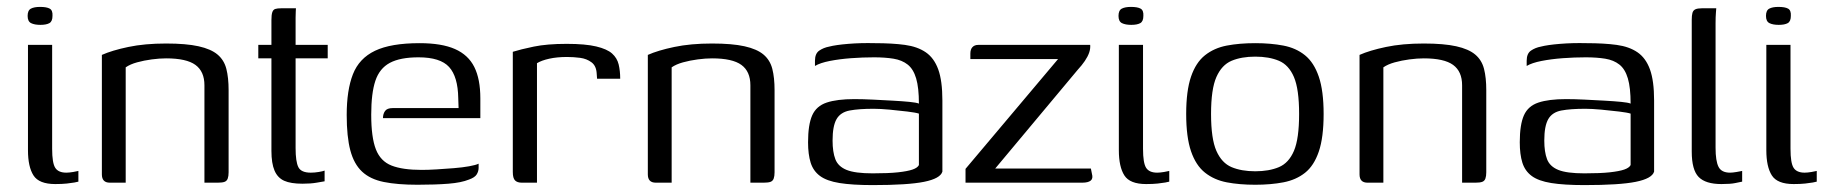

<svg xmlns="http://www.w3.org/2000/svg" viewBox="-20 -529 5289 556"><path d="M140 4Q93 4 77 -21Q61 -46 61 -94V-399H131V-98Q131 -57 140 -43Q149 -29 172 -29Q180 -29 192 -31Q204 -33 207 -34V-3Q204 -2 195.5 -0.5Q187 1 173.5 2.5Q160 4 140 4ZM97 -457Q80 -457 70 -462Q60 -467 60 -483Q60 -499 69.5 -504Q79 -509 96 -509Q115 -509 124 -504Q133 -499 132 -483Q132 -467 123 -462Q114 -457 97 -457Z M298 0Q275 0 275 -24V-370Q304 -383 351.5 -393Q399 -403 461 -403Q519 -403 555 -395Q591 -387 610 -371Q629 -355 635.5 -329.5Q642 -304 642 -268V-30Q642 -19 639.5 -12Q637 -5 630.5 -2.5Q624 0 611 0H572V-282Q572 -322 546 -341Q520 -360 461 -360Q442 -360 419.5 -357Q397 -354 377 -348.5Q357 -343 344 -334V0Z M856 3Q822 3 803 -5.5Q784 -14 775 -35Q766 -56 766 -92V-360H728V-399H766V-471Q766 -486 768.5 -493.5Q771 -501 777 -503Q783 -505 794 -505H837Q837 -503 836.5 -496.5Q836 -490 836 -478V-399H929V-360H836V-100Q836 -61 844 -45Q852 -29 880 -29Q891 -29 903 -31Q915 -33 920 -35V-4Q914 -3 897 0Q880 3 856 3Z M1189 6Q1131 6 1091.5 -2Q1052 -10 1028.5 -32Q1005 -54 994.5 -93.5Q984 -133 984 -196Q984 -268 1002 -314Q1020 -360 1066 -382Q1112 -404 1195 -404Q1259 -404 1297.5 -387Q1336 -370 1353.5 -335Q1371 -300 1371 -244V-187H1089Q1089 -199 1095 -207.5Q1101 -216 1117 -216H1308L1307 -245Q1306 -307 1280.5 -335Q1255 -363 1192 -363Q1139 -363 1109 -347Q1079 -331 1067 -295Q1055 -259 1055 -197Q1055 -131 1068.5 -96.5Q1082 -62 1114 -49.5Q1146 -37 1201 -37Q1220 -37 1244.5 -38.5Q1269 -40 1294 -42Q1319 -44 1338.5 -47.5Q1358 -51 1366 -55V-43Q1366 -33 1360.5 -24Q1355 -15 1338 -9Q1316 0 1278.5 3Q1241 6 1189 6Z M1535 0H1491Q1478 0 1471.5 -6.5Q1465 -13 1465 -31V-379Q1487 -386 1525.5 -394Q1564 -402 1621 -402Q1675 -402 1706.5 -394.5Q1738 -387 1752.5 -374Q1767 -361 1771.5 -342.5Q1776 -324 1776 -301H1709L1708 -315Q1707 -338 1693 -348.5Q1679 -359 1660 -361.5Q1641 -364 1622 -364Q1593 -364 1570.5 -359Q1548 -354 1535 -346Z M1879 0Q1856 0 1856 -24V-370Q1885 -383 1932.5 -393Q1980 -403 2042 -403Q2100 -403 2136 -395Q2172 -387 2191 -371Q2210 -355 2216.5 -329.5Q2223 -304 2223 -268V-30Q2223 -19 2220.5 -12Q2218 -5 2211.5 -2.5Q2205 0 2192 0H2153V-282Q2153 -322 2127 -341Q2101 -360 2042 -360Q2023 -360 2000.5 -357Q1978 -354 1958 -348.5Q1938 -343 1925 -334V0Z M2507 7Q2448 7 2411 1Q2374 -5 2354.5 -19.5Q2335 -34 2327.5 -58Q2320 -82 2320 -117Q2320 -168 2332 -195Q2344 -222 2374 -232Q2404 -242 2454 -242Q2479 -242 2508.5 -240.5Q2538 -239 2565.5 -237.5Q2593 -236 2613.5 -234Q2634 -232 2641 -229Q2641 -275 2633 -302Q2625 -329 2608.5 -342Q2592 -355 2567.5 -359Q2543 -363 2511 -363Q2478 -363 2444.5 -360.5Q2411 -358 2383 -352.5Q2355 -347 2340 -338V-353Q2340 -374 2352.5 -382.5Q2365 -391 2381 -394Q2400 -399 2436.5 -402Q2473 -405 2513 -404Q2564 -404 2600.5 -399Q2637 -394 2661 -377.5Q2685 -361 2697 -328Q2709 -295 2709 -238V-32Q2703 -12 2656 -2.5Q2609 7 2507 7ZM2507 -27Q2553 -27 2580.5 -30Q2608 -33 2622.5 -38Q2637 -43 2641 -51V-200Q2632 -203 2607.5 -206Q2583 -209 2556 -211.5Q2529 -214 2510 -214Q2467 -214 2440.5 -209Q2414 -204 2402.5 -184Q2391 -164 2391 -122Q2391 -89 2399 -68Q2407 -47 2431.5 -37Q2456 -27 2507 -27Z M2862 -41H3139L3142 -26Q3146 -12 3138.5 -6Q3131 0 3114 0H2776V-40L3044 -358H2790V-374Q2790 -386 2796 -392.5Q2802 -399 2813 -399H3137Q3138 -388 3134 -376.5Q3130 -365 3121.5 -352.5Q3113 -340 3101 -327Z M3299 4Q3252 4 3236 -21Q3220 -46 3220 -94V-399H3290V-98Q3290 -57 3299 -43Q3308 -29 3331 -29Q3339 -29 3351 -31Q3363 -33 3366 -34V-3Q3363 -2 3354.5 -0.5Q3346 1 3332.5 2.5Q3319 4 3299 4ZM3256 -457Q3239 -457 3229 -462Q3219 -467 3219 -483Q3219 -499 3228.5 -504Q3238 -509 3255 -509Q3274 -509 3283 -504Q3292 -499 3291 -483Q3291 -467 3282 -462Q3273 -457 3256 -457Z M3615 6Q3569 6 3532.5 -1Q3496 -8 3469.5 -29Q3443 -50 3429 -91Q3415 -132 3415 -199Q3415 -266 3429 -307Q3443 -348 3469.5 -369Q3496 -390 3532.5 -397Q3569 -404 3615 -404Q3660 -404 3696.5 -397Q3733 -390 3759 -369Q3785 -348 3799 -307Q3813 -266 3813 -199Q3813 -131 3799 -90Q3785 -49 3759 -28.5Q3733 -8 3696.5 -1Q3660 6 3615 6ZM3615 -33Q3655 -33 3683.5 -45Q3712 -57 3727 -92Q3742 -127 3742 -199Q3742 -271 3727 -306Q3712 -341 3683.5 -353Q3655 -365 3615 -365Q3575 -365 3546.5 -353Q3518 -341 3502.5 -306Q3487 -271 3487 -199Q3487 -127 3502.5 -92Q3518 -57 3546.5 -45Q3575 -33 3615 -33Z M3940 0Q3917 0 3917 -24V-370Q3946 -383 3993.5 -393Q4041 -403 4103 -403Q4161 -403 4197 -395Q4233 -387 4252 -371Q4271 -355 4277.5 -329.5Q4284 -304 4284 -268V-30Q4284 -19 4281.5 -12Q4279 -5 4272.5 -2.5Q4266 0 4253 0H4214V-282Q4214 -322 4188 -341Q4162 -360 4103 -360Q4084 -360 4061.5 -357Q4039 -354 4019 -348.5Q3999 -343 3986 -334V0Z M4568 7Q4509 7 4472 1Q4435 -5 4415.5 -19.5Q4396 -34 4388.5 -58Q4381 -82 4381 -117Q4381 -168 4393 -195Q4405 -222 4435 -232Q4465 -242 4515 -242Q4540 -242 4569.5 -240.5Q4599 -239 4626.5 -237.5Q4654 -236 4674.5 -234Q4695 -232 4702 -229Q4702 -275 4694 -302Q4686 -329 4669.5 -342Q4653 -355 4628.5 -359Q4604 -363 4572 -363Q4539 -363 4505.5 -360.5Q4472 -358 4444 -352.5Q4416 -347 4401 -338V-353Q4401 -374 4413.5 -382.5Q4426 -391 4442 -394Q4461 -399 4497.5 -402Q4534 -405 4574 -404Q4625 -404 4661.5 -399Q4698 -394 4722 -377.5Q4746 -361 4758 -328Q4770 -295 4770 -238V-32Q4764 -12 4717 -2.5Q4670 7 4568 7ZM4568 -27Q4614 -27 4641.5 -30Q4669 -33 4683.5 -38Q4698 -43 4702 -51V-200Q4693 -203 4668.5 -206Q4644 -209 4617 -211.5Q4590 -214 4571 -214Q4528 -214 4501.5 -209Q4475 -204 4463.5 -184Q4452 -164 4452 -122Q4452 -89 4460 -68Q4468 -47 4492.5 -37Q4517 -27 4568 -27Z M4965 4Q4919 4 4899 -16.5Q4879 -37 4879 -90V-472Q4879 -484 4881 -491.5Q4883 -499 4889.5 -502Q4896 -505 4908 -505H4950Q4950 -504 4949 -492Q4948 -480 4948 -462V-101Q4948 -63 4956.5 -46Q4965 -29 4990 -29Q4997 -29 5009 -31Q5021 -33 5025 -34V-3Q5019 -2 5005.5 1Q4992 4 4965 4Z M5174 4Q5127 4 5111 -21Q5095 -46 5095 -94V-399H5165V-98Q5165 -57 5174 -43Q5183 -29 5206 -29Q5214 -29 5226 -31Q5238 -33 5241 -34V-3Q5238 -2 5229.5 -0.5Q5221 1 5207.5 2.5Q5194 4 5174 4ZM5131 -457Q5114 -457 5104 -462Q5094 -467 5094 -483Q5094 -499 5103.5 -504Q5113 -509 5130 -509Q5149 -509 5158 -504Q5167 -499 5166 -483Q5166 -467 5157 -462Q5148 -457 5131 -457Z"/></svg>

Font: Genos
Style: Regular
Weight: 400
Designer: Robert E. Leuschke
Foundry: Robert E. Leuschke
Version: Version 1.010